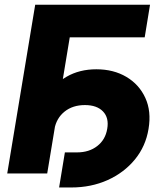

<svg xmlns="http://www.w3.org/2000/svg" viewBox="-20 -748 709 828"><path d="M627 -727.5 604 -586.9H280.8L183.6 0H11.2L131.8 -727.5ZM234.9 60.5 259.8 -90.8H312Q364.3 -90.8 399.4 -118.2Q434.6 -145.5 442.4 -192.4Q450.7 -239.7 424.3 -267.3Q397.9 -294.9 346.2 -294.9Q293.5 -294.9 258.3 -266.6Q223.1 -238.3 214.4 -189.9H128.4Q141.6 -268.6 176.8 -326.9Q211.9 -385.3 267.3 -417.2Q322.8 -449.2 395.5 -449.2Q469.7 -449.2 524.9 -416.5Q580.1 -383.8 606.7 -325.9Q633.3 -268.1 620.6 -192.4Q608.4 -117.2 561.8 -60.3Q515.1 -3.4 444.1 28.6Q373 60.5 287.1 60.5Z"/></svg>

Font: Inter ExtraBold
Style: Italic
Weight: 800
Italic angle: -9.3988°
Designer: Rasmus Andersson
Foundry: rsms
Version: Version 4.001;git-66647c0bb